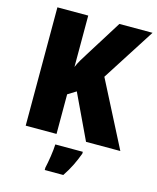

<svg xmlns="http://www.w3.org/2000/svg" viewBox="-135 -806 913 1119"><g transform="rotate(15 322.0 -246.5)"><path d="M641 0 439 -394 644 -714H444L307 -495C288 -465 268 -434 256 -404V-714H70V0H256V-239L306 -270L434 0ZM431 72V61H265C264 100 253 168 244 207V221H356C390 170 411 126 431 72Z"/></g></svg>

Font: Noto Sans Armenian SemiCondensed Black
Style: Regular
Weight: 900
Width: 4
Designer: Monotype Design Team
Foundry: Monotype Imaging Inc.
Version: Version 2.008